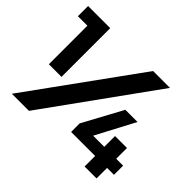

<svg xmlns="http://www.w3.org/2000/svg" viewBox="-150 -929 1159 1159"><g transform="rotate(45 429.5 -350.0)"><path d="M12 -613V-700H201V-284H93V-613ZM61 0 567 -700H711L207 0ZM477 -90V-163L614 -416H718L587 -168H682V-260H784V-168H843V-90H784V0H682V-90Z"/></g></svg>

Font: Trueno
Style: SBd
Weight: 600
Designer: Julieta Ulanovsky
Foundry: Julieta Ulanovsky
Version: Version 3.001b